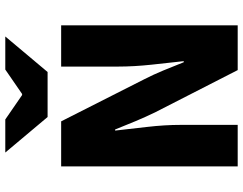

<svg xmlns="http://www.w3.org/2000/svg" viewBox="-114 -782 897 708"><g transform="rotate(-90 334.0 -428.5)"><path d="M74 0V-651H240L395 -345Q412 -312 427.5 -274.5Q443 -237 458 -199H462Q456 -252 449 -317.5Q442 -383 442 -441V-651H594V0H429L273 -305Q257 -338 241 -376Q225 -414 210 -452H206Q212 -398 219.5 -333.5Q227 -269 227 -210V0ZM256 -701 125 -857H247L337 -795H341L431 -857H553L422 -701Z"/></g></svg>

Font: Source Sans 3 ExtraBold
Style: Regular
Weight: 800
Designer: Paul D. Hunt
Foundry: Adobe
Version: Version 3.052;hotconv 1.1.0;makeotfexe 2.6.0